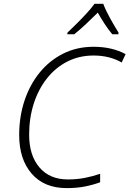

<svg xmlns="http://www.w3.org/2000/svg" viewBox="-20 -967 672 997"><path d="M326.2 9.8Q209.5 9.8 144.5 -65.2Q79.6 -140.1 79.6 -266.1Q79.6 -360.4 106.9 -443.4Q134.3 -526.4 185.3 -589.4Q236.3 -652.3 307.4 -688.2Q378.4 -724.1 466.3 -724.1Q561 -724.1 632.3 -686L611.8 -642.6Q548.3 -678.7 466.3 -678.7Q390.6 -678.7 328.9 -647Q267.1 -615.2 222.9 -558.8Q178.7 -502.4 155 -428Q131.3 -353.5 131.3 -268.1Q131.3 -160.2 184.8 -97.7Q238.3 -35.2 332.5 -35.2Q379.9 -35.2 421.6 -43.5Q463.4 -51.8 500 -64.5V-20.5Q464.4 -7.3 421.9 1.2Q379.4 9.8 326.2 9.8ZM329.6 -789.1 330.1 -797.4Q350.1 -816.4 377.2 -843.3Q404.3 -870.1 429.9 -897.9Q455.6 -925.8 470.7 -947.3H516.1Q528.8 -913.6 552.5 -870.8Q576.2 -828.1 595.7 -797.4L594.7 -789.1H563Q543 -812.5 523.2 -843Q503.4 -873.5 487.8 -901.4Q460 -873.5 427.7 -843.3Q395.5 -813 365.7 -789.1Z"/></svg>

Font: Open Sans Light
Style: Italic
Weight: 300
Italic angle: -12°
Designer: Monotype Design Team
Foundry: Monotype Imaging Inc.
Version: Version 3.003; ttfautohint (v1.8.4)